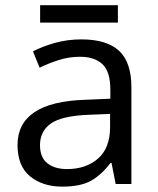

<svg xmlns="http://www.w3.org/2000/svg" viewBox="-20 -692 596 722"><path d="M285.6 -543.9Q381.3 -543.9 427.7 -501Q474.1 -458 474.1 -363.8V0H415L399.4 -79.1H395.5Q361.8 -34.7 322.5 -12.5Q283.2 9.8 213.9 9.8Q140.6 9.8 93.3 -28.8Q45.9 -67.4 45.9 -147Q45.9 -227.1 109.4 -270Q172.9 -313 302.7 -316.9L395 -320.8V-353.5Q395 -422.9 365.2 -450.7Q335.4 -478.5 281.2 -478.5Q239.3 -478.5 201.2 -466.3Q163.1 -454.1 128.9 -437.5L104 -499Q140.1 -517.6 187 -530.8Q233.9 -543.9 285.6 -543.9ZM394 -263.7 312.5 -260.3Q212.4 -256.3 171.4 -227.5Q130.4 -198.7 130.4 -146Q130.4 -100.1 158.2 -78.1Q186 -56.2 231.9 -56.2Q303.2 -56.2 348.6 -95.7Q394 -135.3 394 -214.4ZM423.3 -672.4V-606.9H130.9V-672.4Z"/></svg>

Font: Open Sans
Style: Regular
Weight: 400
Designer: Monotype Design Team
Foundry: Monotype Imaging Inc.
Version: Version 3.000; ttfautohint (v1.8.4)